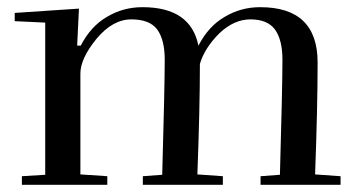

<svg xmlns="http://www.w3.org/2000/svg" viewBox="-20 -515 991 535"><path d="M858 -29Q865 -217 865 -341Q865 -495 705 -495Q651 -495 606 -468Q561 -442 533 -388V-387Q512 -495 377 -495Q323 -495 278 -468Q233 -442 205 -388H195L200 -491L21 -479V-456L106 -452V-28L41 -24V0H279V-24L204 -29V-310Q204 -352 249 -407Q294 -461 346 -461Q397 -461 418 -433Q439 -404 439 -349Q439 -274 432 -28L378 -24V0H601V-24L530 -29Q537 -215 537 -337Q550 -381 591 -422Q632 -461 678 -461Q725 -461 746 -433Q767 -404 767 -349Q767 -274 760 -28L706 -24V0H929V-24Z"/></svg>

Font: Rufina
Style: Regular
Weight: 400
Designer: Martin Sommaruga
Foundry: Martin Sommaruga
Version: Version